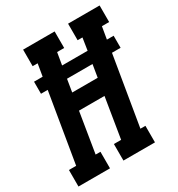

<svg xmlns="http://www.w3.org/2000/svg" viewBox="-193 -850 896 965"><g transform="rotate(-30 254.5 -367.5)"><path d="M-19 0V-96H23L90 -498H51V-568H101L113 -639H84V-735H267V-639H226L214 -568H362L373 -639H345V-735H528V-639H486L474 -568H513V-498H463L396 -96H425V0H242V-96H284L322 -329H174L136 -96H164V0ZM190 -425H338L350 -498H202Z"/></g></svg>

Font: Iosevka Slab Oblique
Style: Bold
Weight: 700
Italic angle: -9°
Monospace: yes
Designer: Belleve Invis
Foundry: Belleve Invis
Version: Version 11.1.1; ttfautohint (v1.8.3)